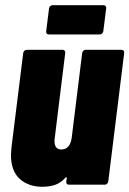

<svg xmlns="http://www.w3.org/2000/svg" viewBox="-20 -708 496 736"><path d="M308 -517H446Q451 -517 454 -513.5Q457 -510 456 -505L395 -12Q394 -7 390.5 -3.5Q387 0 382 0H244Q239 0 236 -3.5Q233 -7 234 -12L236 -25Q236 -32 230 -26Q213 -7 191.5 0.5Q170 8 142 8Q90 8 56 -22Q22 -52 22 -115Q22 -123 24 -143L69 -505Q70 -510 73.5 -513.5Q77 -517 82 -517H220Q225 -517 228 -513.5Q231 -510 230 -505L190 -180Q189 -175 189 -167Q189 -135 215 -135Q249 -135 255 -181L295 -505Q296 -510 299.5 -513.5Q303 -517 308 -517ZM157 -588 168 -676Q169 -681 172.5 -684.5Q176 -688 181 -688H377Q382 -688 385 -684.5Q388 -681 387 -676L376 -588Q375 -583 371.5 -579.5Q368 -576 363 -576H167Q162 -576 159 -579.5Q156 -583 157 -588Z"/></svg>

Font: Barlow Condensed ExtraBold
Style: Italic
Weight: 800
Width: 3
Italic angle: -7°
Designer: Jeremy Tribby
Foundry: Tribby Type
Version: Version 1.408